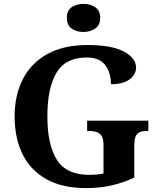

<svg xmlns="http://www.w3.org/2000/svg" viewBox="-20 -955 809 985"><path d="M423 10Q299 10 217.5 -36Q136 -82 95.5 -164.5Q55 -247 55 -358Q55 -466 97 -548.5Q139 -631 222.5 -677.5Q306 -724 428 -724Q553 -724 615.5 -690.5Q678 -657 678 -608Q678 -573 645 -548Q612 -523 549 -523Q549 -584 519 -622Q489 -660 425 -660Q316 -660 269.5 -581.5Q223 -503 223 -358Q223 -213 271.5 -135.5Q320 -58 438 -58Q457 -58 475.5 -59.5Q494 -61 511 -65V-212Q511 -252 493 -267.5Q475 -283 440 -283H427V-336H741V-283H728Q697 -283 683 -267Q669 -251 669 -208V-44Q611 -17 551 -3.5Q491 10 423 10ZM408 -791Q372 -791 347.5 -808.5Q323 -826 323 -863Q323 -901 347.5 -918Q372 -935 408 -935Q443 -935 468.5 -918Q494 -901 494 -863Q494 -826 468.5 -808.5Q443 -791 408 -791Z"/></svg>

Font: Noto Serif Tibetan
Style: Bold
Weight: 700
Designer: Monotype Design Team
Foundry: Monotype Imaging Inc.
Version: Version 2.103; ttfautohint (v1.8.4.7-5d5b)